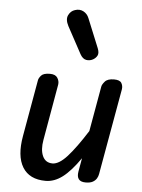

<svg xmlns="http://www.w3.org/2000/svg" viewBox="-57 -861 675 914"><g transform="rotate(5 281.0 -403.5)"><path d="M195.5 9Q118 9 85.2 -44.5Q52.5 -98 70 -195.5L117.5 -464.5Q119 -475 130.2 -487.8Q141.5 -500.5 172 -500.5Q198.5 -500.5 208.2 -485Q218 -469.5 215.5 -453L168.5 -184.5Q160 -136.5 173.8 -106.5Q187.5 -76.5 221 -76.5Q252 -76.5 291 -119.5Q330 -162.5 382.5 -245.5L420.5 -460.5Q422 -471 434.8 -485.8Q447.5 -500.5 478.5 -500.5Q506 -500.5 514 -487Q522 -473.5 519.5 -457L446.5 -46Q445 -35.5 438.8 -24.8Q432.5 -14 420 -7Q407.5 0 386 0Q362.5 0 353 -12.2Q343.5 -24.5 347.5 -48.5L359 -113.5Q315 -50 276 -20.5Q237 9 195.5 9ZM370.5 -587Q355 -578.5 338 -581.5Q321 -584.5 309 -606L239.5 -734.5Q223.5 -765.5 233.8 -786.2Q244 -807 264 -813Q286 -820.5 304.5 -810.8Q323 -801 331 -781L388 -641.5Q396.5 -620 390.5 -607.5Q384.5 -595 370.5 -587Z"/></g></svg>

Font: Edu AU VIC WA NT Pre Medium
Style: Regular
Weight: 500
Designer: Tina and Corey Anderson, Eben Sorkin, Mirko Velimirovic
Foundry: Google for Education
Version: Version 1.001